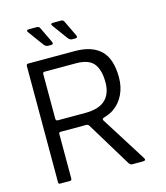

<svg xmlns="http://www.w3.org/2000/svg" viewBox="-123 -938 891 1031"><g transform="rotate(-15 323.0 -422.0)"><path d="M157.5 -331.5H312Q386.2 -331.5 422.3 -365Q458.5 -398.5 458.5 -463.2Q458.5 -530.8 430.8 -566.4Q403 -602 332 -602H157.2Q148.3 -602.2 147.3 -593.2V-342.8Q148.2 -331.7 157.5 -331.5ZM298.8 -268H156.5Q147.3 -268 147.3 -259V-11Q147.3 0 137.2 0H81.7Q73.3 0 73.3 -10V-655.3Q73.3 -666.8 82.7 -667H342.8Q437.8 -667 486.6 -619.7Q535.3 -572.3 535.3 -468.8Q535.3 -416.7 514.6 -373.9Q493.8 -331.2 456.3 -305.8Q435.5 -291.5 400.2 -281.2Q388.7 -276 395.5 -266.2L552.2 -17.8Q564 -0.2 542.8 0H482.7Q473 -0.2 465.5 -11.3L314.8 -259.2Q309.3 -268 298.8 -268ZM189 -744.3 127.7 -828.2Q115.7 -844 135.5 -844H179.5Q191.8 -844 196.3 -832.5L237.2 -747.3Q244.7 -731.5 227.8 -731.5H212.8Q198 -731.7 189 -744.3ZM323.5 -744.5 262.2 -828.3Q250.2 -844.2 270 -844.2H314Q326.3 -844.2 330.8 -832.7L371.7 -747.5Q379.2 -731.7 362.3 -731.7H347.3Q332.5 -731.8 323.5 -744.5Z"/></g></svg>

Font: Vivano Light
Style: Regular
Weight: 300
Designer: Joe Prince, Josias Burgherr
Version: Version 2.064;September 19, 2022;FontCreator 14.0.0.2877 64-